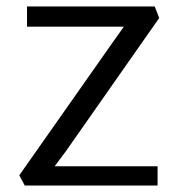

<svg xmlns="http://www.w3.org/2000/svg" viewBox="-20 -577 558 597"><path d="M57 0 40 -32 331 -446 365 -494H64V-557H461L475 -521L185 -107L150 -60H470V0Z"/></svg>

Font: Merriweather Sans Light
Style: Regular
Weight: 300
Designer: Eben Sorkin
Foundry: Eben Sorkin
Version: Version 2.001; ttfautohint (v1.8.3)